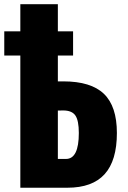

<svg xmlns="http://www.w3.org/2000/svg" viewBox="-60 -879 599 899"><path d="M210.9 -498H236.3Q365.7 -498 426.5 -439.7Q487.3 -381.3 487.3 -256.3Q487.3 -127 429.9 -63.5Q372.6 0 255.4 0H35.2V-619.1H-40V-732.4H35.2V-859.4H210.9V-732.4H282.2V-619.1H210.9ZM210.9 -134.8H249Q309.1 -134.8 309.1 -256.3Q309.1 -314.5 293 -338.1Q276.9 -361.8 235.8 -361.8Q221.7 -361.8 210.9 -361.3Z"/></svg>

Font: Anton
Style: Regular
Weight: 400
Designer: Vernon Adams, Tural Alisoy
Foundry: Vernon Adams
Version: Version 2.300